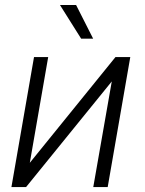

<svg xmlns="http://www.w3.org/2000/svg" viewBox="-20 -760 590 780"><path d="M26.4 0ZM449.2 -528.3H509.3L417.5 0H358.9L434.1 -429.2L85.9 0H26.4L118.2 -528.3H175.8L101.1 -98.6ZM358.4 -603H309.6L223.6 -739.7H289.1Z"/></svg>

Font: Roboto Light
Style: Italic
Weight: 300
Italic angle: -12°
Designer: Google
Version: Version 2.134; 2016; ttfautohint (v1.6)